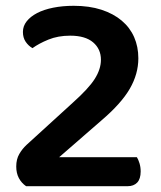

<svg xmlns="http://www.w3.org/2000/svg" viewBox="-20 -642 555 662"><path d="M59 -532Q59 -552 72 -568.5Q85 -585 108 -597Q131 -609 163.5 -615.5Q196 -622 234 -622Q288 -622 329.5 -608.5Q371 -595 399.5 -571Q428 -547 442.5 -514Q457 -481 457 -441Q457 -387 427.5 -336Q398 -285 330 -227L184 -100H452Q457 -92 461 -79Q465 -66 465 -51Q465 -25 453 -12.5Q441 0 420 0H70Q54 -11 45 -28Q36 -45 36 -68Q36 -93 46.5 -111Q57 -129 71 -142L230 -287Q286 -337 307 -370.5Q328 -404 328 -436Q328 -473 301 -496Q274 -519 222 -519Q180 -519 147 -505.5Q114 -492 92 -476Q78 -484 68.5 -498Q59 -512 59 -532Z"/></svg>

Font: Baloo Bhai 2 SemiBold
Style: Regular
Weight: 600
Designer: Supriya Tembe, Noopur Datye and Ek Type
Foundry: Ek Type
Version: Version 1.640;PS 1.000;hotconv 16.6.51;makeotf.lib2.5.65220;